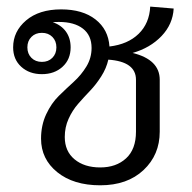

<svg xmlns="http://www.w3.org/2000/svg" viewBox="-20 -538 573 573"><path d="M136.2 -427.9Q124.2 -440 105 -440Q85.8 -440 73.8 -427.9Q61.7 -415.8 61.7 -396.7Q61.7 -377.5 73.8 -365.4Q85.8 -353.3 105 -353.3Q124.2 -353.3 136.2 -365.4Q148.3 -377.5 148.3 -396.7Q148.3 -415.8 136.2 -427.9ZM306.7 -399.2Q361.7 -405.8 393.8 -437.1Q425.8 -468.3 428.3 -518.3L498.3 -512.5Q495.8 -465.8 462.1 -430.4Q428.3 -395 375.8 -380Q456.7 -360 456.7 -300V-145Q456.7 -75.8 408.3 -30.4Q360 15 279.2 15Q199.2 15 150.8 -24.2Q102.5 -63.3 102.5 -124.2Q102.5 -164.2 117.9 -197.1Q133.3 -230 155.4 -251.7Q177.5 -273.3 200 -293.8Q222.5 -314.2 237.9 -339.6Q253.3 -365 253.3 -395Q253.3 -432.5 227.5 -452.5Q201.7 -472.5 155.8 -472.5Q143.3 -472.5 137.5 -471.7Q162.5 -463.3 176.7 -443.8Q190.8 -424.2 190.8 -396.7Q190.8 -360.8 166.7 -338.8Q142.5 -316.7 105 -316.7Q67.5 -316.7 43.3 -338.8Q19.2 -360.8 19.2 -396.7Q19.2 -444.2 57.9 -477.1Q96.7 -510 162.5 -510Q226.7 -510 265 -480Q303.3 -450 306.7 -399.2ZM303.3 -360Q297.5 -334.2 282.1 -310Q266.7 -285.8 248.8 -267.1Q230.8 -248.3 213.3 -228.3Q195.8 -208.3 184.6 -183.3Q173.3 -158.3 173.3 -129.2Q173.3 -86.7 202.5 -62.5Q231.7 -38.3 279.2 -38.3Q326.7 -38.3 356.2 -65.4Q385.8 -92.5 385.8 -145V-300Q385.8 -354.2 303.3 -360Z"/></svg>

Font: Boon
Style: Regular
Weight: 400
Designer: Sungsit Sawaiwan
Foundry: FontUni
Version: Version 3.0